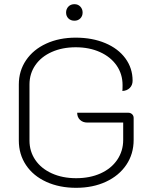

<svg xmlns="http://www.w3.org/2000/svg" viewBox="-20 -889 724 918"><path d="M70 -217V-485Q70 -550 104.5 -601Q139 -652 201 -680.5Q263 -709 342 -709Q421 -709 483 -683Q545 -657 579.5 -610Q614 -563 614 -503Q614 -482 600.5 -468.5Q587 -455 565 -454Q566 -458 566 -482Q566 -535 537.5 -576Q509 -617 458 -640Q407 -663 342 -663Q278 -663 227.5 -640.5Q177 -618 149 -577.5Q121 -537 121 -485V-217Q121 -165 149 -124Q177 -83 228 -60Q279 -37 344 -37Q410 -37 461 -60Q512 -83 540.5 -125Q569 -167 569 -220V-303H398Q376 -303 362.5 -316Q349 -329 349 -350H593Q604 -350 611.5 -343Q619 -336 619 -325V-220Q619 -153 584 -101Q549 -49 486.5 -20Q424 9 344 9Q264 9 201.5 -19.5Q139 -48 104.5 -99.5Q70 -151 70 -217ZM296 -829Q296 -846 307 -857.5Q318 -869 336 -869Q353 -869 364 -857.5Q375 -846 375 -829Q375 -812 364 -801Q353 -790 336 -790Q318 -790 307 -801Q296 -812 296 -829Z"/></svg>

Font: K2D Thin
Style: Regular
Weight: 100
Designer: Katatrad Aksorn Co.,Ltd.
Foundry: Cadson Demak Co.,Ltd.
Version: Version 1.000; ttfautohint (v1.6)